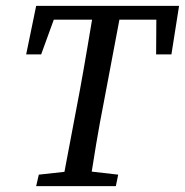

<svg xmlns="http://www.w3.org/2000/svg" viewBox="-20 -633 629 653"><path d="M69 -448 103 -613H589L563 -448H511L512 -613L550 -566H125L180 -613L120 -448ZM103 0 112 -39 239 -53H260L382 -39L374 0ZM190 0 252 -328Q265 -399 277 -470.5Q289 -542 301 -613H395L333 -285Q319 -214 307 -142.5Q295 -71 284 0Z"/></svg>

Font: Lisu Bosa Medium
Style: Italic
Weight: 500
Italic angle: -19°
Designer: David Morse, Annie Olsen, Victor Gaultney, Frank Grießhammer (Latin)
Foundry: SIL International
Version: Version 2.000